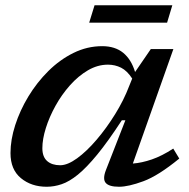

<svg xmlns="http://www.w3.org/2000/svg" viewBox="-20 -701 719 732"><path d="M384 -53 458 -242.5H444.5Q392 -162 351 -112Q310 -62 277 -35.2Q244 -8.5 215.2 1.2Q186.5 11 158 11Q99.5 11 59.8 -21.8Q20 -54.5 20 -117.5Q20 -168 38 -224Q56 -280 88.2 -333.2Q120.5 -386.5 164.2 -430Q208 -473.5 260.2 -499.2Q312.5 -525 369.5 -525Q418.5 -525 449.5 -499.8Q480.5 -474.5 495 -426.5L555 -514H641L486.5 -77.5Q520.5 -80 559 -93.2Q597.5 -106.5 640.5 -134.5L663.5 -96.5Q583.5 -31 526.5 -10Q469.5 11 434 11Q395.5 11 383 -3.8Q370.5 -18.5 384 -53ZM141.5 -136Q141.5 -103 159.8 -87Q178 -71 209.5 -71Q237.5 -71 274 -97.5Q310.5 -124 348.2 -168.2Q386 -212.5 419 -265.8Q452 -319 472.5 -373L484 -401.5Q465 -431 441.8 -442.8Q418.5 -454.5 391.5 -454.5Q352 -454.5 315 -432.8Q278 -411 246.5 -375.5Q215 -340 191.5 -297.5Q168 -255 154.8 -212.8Q141.5 -170.5 141.5 -136ZM320 -614.5 340.5 -681H637L617 -614.5Z"/></svg>

Font: Newsreader 6pt Medium
Style: Italic
Weight: 500
Italic angle: -17°
Designer: Hugues Gentile
Foundry: Production Type
Version: Version 1.003; ttfautohint (v1.8.3)